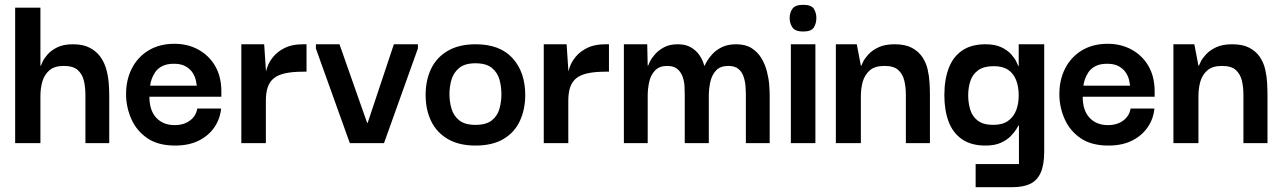

<svg xmlns="http://www.w3.org/2000/svg" viewBox="-20 -595 5326 798"><path d="M43 0V-563H148V-322H150Q151 -325 157 -338.5Q163 -352 178 -369Q193 -386 218.5 -398.5Q244 -411 283 -411Q326 -411 354 -396Q382 -381 398.5 -357Q415 -333 422.5 -304.5Q430 -276 432 -248.5Q434 -221 434 -199V0H335V-200Q335 -233 328.5 -260Q322 -287 303 -304Q284 -321 245 -321Q206 -321 185 -302.5Q164 -284 156 -256Q148 -228 148 -196V0Z M708 10Q637 10 592.5 -20.5Q548 -51 526.5 -99Q505 -147 504 -199Q503 -261 527.5 -309.5Q552 -358 597.5 -385.5Q643 -413 705 -413Q760 -413 804 -389Q848 -365 873.5 -322Q899 -279 900 -219Q900 -217 900 -207.5Q900 -198 900 -193H601Q601 -136 629.5 -105.5Q658 -75 706 -75Q744 -75 769.5 -94Q795 -113 800 -144H899Q895 -101 871 -66Q847 -31 806 -10.5Q765 10 708 10ZM604 -239H798Q797 -246 794 -261Q791 -276 781 -292Q771 -308 752 -319Q733 -330 703 -330Q673 -330 654 -320Q635 -310 625 -295Q615 -280 610 -265Q605 -250 604 -239Z M983 0V-411H1078L1086 -291L1085 -203V0ZM1085 -177 1082 -268Q1082 -289 1090 -313.5Q1098 -338 1116.5 -360Q1135 -382 1165 -396.5Q1195 -411 1239 -411H1254V-297H1239Q1196 -297 1166 -290.5Q1136 -284 1118.5 -270Q1101 -256 1093 -233Q1085 -210 1085 -177Z M1617 -411H1717V-394L1576 0H1434L1293 -393V-411H1391L1506 -84H1508Z M1956 10Q1888 10 1841.5 -17Q1795 -44 1772 -91.5Q1749 -139 1749 -200Q1749 -262 1772 -309.5Q1795 -357 1841.5 -384Q1888 -411 1957 -411Q2058 -411 2110.5 -353Q2163 -295 2163 -200Q2163 -141 2141 -93Q2119 -45 2073 -17.5Q2027 10 1956 10ZM1956 -76Q2001 -76 2024.5 -95Q2048 -114 2056 -143.5Q2064 -173 2064 -203Q2064 -235 2056 -264Q2048 -293 2024.5 -312.5Q2001 -332 1956 -332Q1912 -332 1888.5 -312.5Q1865 -293 1856.5 -264Q1848 -235 1848 -203Q1848 -173 1856.5 -143.5Q1865 -114 1888.5 -95Q1912 -76 1956 -76Z M2240 0V-411H2335L2343 -291L2342 -203V0ZM2342 -177 2339 -268Q2339 -289 2347 -313.5Q2355 -338 2373.5 -360Q2392 -382 2422 -396.5Q2452 -411 2496 -411H2511V-297H2496Q2453 -297 2423 -290.5Q2393 -284 2375.5 -270Q2358 -256 2350 -233Q2342 -210 2342 -177Z M2573 0V-411H2670L2672 -322H2674Q2675 -326 2681.5 -339.5Q2688 -353 2702.5 -369.5Q2717 -386 2740 -398.5Q2763 -411 2797 -411Q2830 -411 2852 -398Q2874 -385 2887.5 -365Q2901 -345 2907 -322H2909Q2910 -326 2918 -340Q2926 -354 2941 -370.5Q2956 -387 2980.5 -399Q3005 -411 3040 -411Q3079 -411 3104.5 -394.5Q3130 -378 3145 -352.5Q3160 -327 3167.5 -298Q3175 -269 3177 -242.5Q3179 -216 3179 -199V0H3080V-200Q3080 -216 3078.5 -236.5Q3077 -257 3070.5 -276.5Q3064 -296 3049 -308.5Q3034 -321 3007 -321Q2974 -321 2956.5 -302.5Q2939 -284 2932.5 -255.5Q2926 -227 2926 -196V0H2826V-200Q2826 -216 2825 -236.5Q2824 -257 2817 -276.5Q2810 -296 2795 -308.5Q2780 -321 2753 -321Q2721 -321 2703 -302.5Q2685 -284 2678.5 -255.5Q2672 -227 2672 -196V0Z M3267 0V-411H3369V0ZM3318 -464Q3285 -464 3273.5 -481Q3262 -498 3262 -520Q3262 -542 3273.5 -558.5Q3285 -575 3318 -575Q3352 -575 3362.5 -558.5Q3373 -542 3373 -520Q3373 -498 3362.5 -481Q3352 -464 3318 -464Z M3454 0V-411H3541L3558 -322H3560Q3561 -325 3567.5 -338.5Q3574 -352 3589.5 -369Q3605 -386 3631.5 -398.5Q3658 -411 3698 -411Q3742 -411 3769.5 -396.5Q3797 -382 3813 -358.5Q3829 -335 3835.5 -306.5Q3842 -278 3843.5 -250Q3845 -222 3845 -199V0H3745V-200Q3745 -233 3738.5 -260Q3732 -287 3713.5 -304Q3695 -321 3656 -321Q3616 -321 3595 -302.5Q3574 -284 3566 -256Q3558 -228 3558 -196V0Z M4035 183V87H4215V-73H4213Q4212 -71 4204 -58Q4196 -45 4180.5 -29Q4165 -13 4139.5 -1.5Q4114 10 4076 10Q4016 10 3978 -16.5Q3940 -43 3922.5 -90Q3905 -137 3905 -199Q3905 -264 3923 -311.5Q3941 -359 3979 -385Q4017 -411 4076 -411Q4116 -411 4142 -398.5Q4168 -386 4183 -369Q4198 -352 4204.5 -338Q4211 -324 4212 -321H4214V-411H4320V35Q4320 90 4305.5 122.5Q4291 155 4262 169Q4233 183 4187 183ZM4108 -76Q4146 -76 4169 -92Q4192 -108 4203 -135.5Q4214 -163 4214 -199Q4214 -234 4203.5 -261.5Q4193 -289 4170.5 -304.5Q4148 -320 4110 -320Q4069 -320 4045.5 -303Q4022 -286 4013 -258Q4004 -230 4004 -199Q4004 -168 4012.5 -139.5Q4021 -111 4044 -93.5Q4067 -76 4108 -76Z M4587 10Q4516 10 4471.5 -20.5Q4427 -51 4405.5 -99Q4384 -147 4383 -199Q4382 -261 4406.5 -309.5Q4431 -358 4476.5 -385.5Q4522 -413 4584 -413Q4639 -413 4683 -389Q4727 -365 4752.5 -322Q4778 -279 4779 -219Q4779 -217 4779 -207.5Q4779 -198 4779 -193H4480Q4480 -136 4508.5 -105.5Q4537 -75 4585 -75Q4623 -75 4648.5 -94Q4674 -113 4679 -144H4778Q4774 -101 4750 -66Q4726 -31 4685 -10.5Q4644 10 4587 10ZM4483 -239H4677Q4676 -246 4673 -261Q4670 -276 4660 -292Q4650 -308 4631 -319Q4612 -330 4582 -330Q4552 -330 4533 -320Q4514 -310 4504 -295Q4494 -280 4489 -265Q4484 -250 4483 -239Z M4857 0V-411H4944L4961 -322H4963Q4964 -325 4970.5 -338.5Q4977 -352 4992.5 -369Q5008 -386 5034.5 -398.5Q5061 -411 5101 -411Q5145 -411 5172.5 -396.5Q5200 -382 5216 -358.5Q5232 -335 5238.5 -306.5Q5245 -278 5246.5 -250Q5248 -222 5248 -199V0H5148V-200Q5148 -233 5141.5 -260Q5135 -287 5116.5 -304Q5098 -321 5059 -321Q5019 -321 4998 -302.5Q4977 -284 4969 -256Q4961 -228 4961 -196V0Z"/></svg>

Font: Darker Grotesque
Style: Bold
Weight: 700
Designer: Gabriel Lam
Foundry: TypeRant
Version: Version 1.000;gftools[0.9.28]